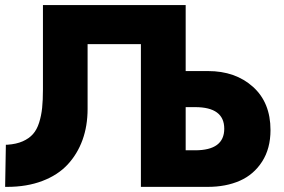

<svg xmlns="http://www.w3.org/2000/svg" viewBox="-27 -728 1119 756"><path d="M-6.8 7.8 -3.9 -158.2H2.9Q37.6 -160.6 62.5 -171.6Q87.4 -182.6 102.8 -200Q118.2 -217.3 127 -244.9Q135.7 -272.5 138.9 -303Q142.1 -333.5 142.1 -376V-708H704.1V-448.2H792Q899.9 -448.2 969 -386.2Q1038.1 -324.2 1038.1 -215.8Q1038.1 -143.1 1005.1 -91.8Q972.2 -40.5 917.5 -16.4Q862.8 7.8 791 7.8H527.8V-554.2H317.9V-298.8Q317.9 -232.4 297.9 -177Q277.8 -121.6 239.3 -80.1Q200.7 -38.6 139.6 -15.4Q78.6 7.8 1 7.8ZM704.1 -136.2H741.2Q856 -136.2 856 -221.2Q856 -306.2 741.2 -306.2H704.1Z"/></svg>

Font: Hussar Preview
Style: Bold
Weight: 700
Foundry: Cannot Into Space Fonts, PlusOne Fonts
Version: Version 2.29RC2 "Millennial"